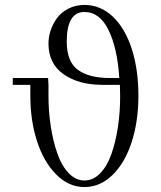

<svg xmlns="http://www.w3.org/2000/svg" viewBox="-20 -758 660 785"><path d="M32.2 -411.1V-439H176.8L178.2 -411.1V-367.2Q178.2 -302.7 187.5 -241.9Q196.8 -181.2 214.4 -130.9Q231.9 -80.6 260.7 -50.3Q289.6 -20 325.2 -20Q361.3 -20 390.1 -50Q418.9 -80.1 436 -129.6Q453.1 -179.2 462.2 -239.3Q471.2 -299.3 471.2 -363.8Q471.2 -392.1 470.2 -411.1H399.9Q301.3 -411.1 239.7 -454.6Q178.2 -498 178.2 -580.1Q178.2 -607.4 187.5 -634.8Q196.8 -662.1 214.1 -685.3Q231.4 -708.5 260.5 -723.1Q289.6 -737.8 325.2 -737.8Q391.1 -737.8 441.4 -689.9Q491.7 -642.1 518.8 -557.9Q545.9 -473.6 545.9 -366.2Q545.9 -263.2 518.8 -178.5Q491.7 -93.8 440.9 -43.5Q390.1 6.8 325.2 6.8Q261.2 6.8 210.2 -44.2Q159.2 -95.2 131.6 -180.2Q104 -265.1 104 -366.2V-411.1ZM252.9 -587.9Q252.9 -506.3 298.1 -472.7Q343.3 -439 430.2 -439H467.8Q460 -561 423.8 -635Q387.7 -709 325.2 -709Q252.9 -709 252.9 -587.9Z"/></svg>

Font: Dehuti Alt
Style: Book
Weight: 400
Version: Version 1.2